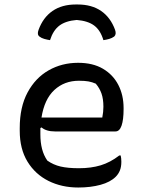

<svg xmlns="http://www.w3.org/2000/svg" viewBox="-20 -824 640 856"><path d="M322 -735Q273 -731 245 -710Q217 -689 203 -645Q190 -647 177.5 -650.5Q165 -654 156 -661Q144 -670 152 -691Q172 -746 214 -775Q256 -804 318 -804H326Q389 -804 431 -775Q473 -746 493 -691Q500 -671 489 -661Q479 -654 467 -650.5Q455 -647 441 -645Q428 -689 400 -710Q372 -731 322 -735ZM328 -544Q394 -544 439 -517.5Q484 -491 507.5 -445.5Q531 -400 531 -342V-338Q531 -290 522 -264Q513 -238 495 -238H225Q186 -238 165 -256L160 -253Q160 -245 160 -236V-225Q160 -189 167.5 -160Q175 -131 191 -108Q218 -89 250.5 -81.5Q283 -74 332 -74Q386 -74 429 -87Q472 -100 512 -131H518Q521 -119 521 -103Q521 -80 514.5 -64Q508 -48 496 -36Q472 -12 428 0Q384 12 329 12Q255 12 196 -17.5Q137 -47 102.5 -103.5Q68 -160 68 -241V-253Q68 -347 103 -412Q138 -477 197 -510.5Q256 -544 328 -544ZM332 -464Q267 -464 222.5 -423Q178 -382 165 -300H436Q441 -325 441 -348Q441 -383 432.5 -407Q424 -431 407 -451Q391 -458 374.5 -461Q358 -464 332 -464Z"/></svg>

Font: Recursive Sn Csl St
Style: Regular
Weight: 400
Version: Version 1.079;hotconv 1.0.112;makeotfexe 2.5.65598; ttfautoh